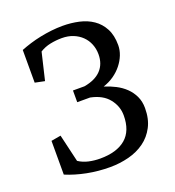

<svg xmlns="http://www.w3.org/2000/svg" viewBox="-133 -820 857 940"><g transform="rotate(-20 296.0 -350.0)"><path d="M540 -198.7Q540 -142.1 518.8 -101.6Q497.6 -61 461.9 -35.2Q426.3 -9.3 379.2 2.9Q332 15.1 280.8 15.1Q220.2 15.1 161.9 3.7Q103.5 -7.8 54.7 -28.3V-204.1L105 -212.9L138.7 -69.3Q162.1 -53.7 190.7 -47.4Q219.2 -41 250 -41Q336.4 -41 383.1 -80.6Q429.7 -120.1 429.7 -200.7Q429.7 -249 398.4 -287.6Q367.7 -326.2 304.7 -338.9H237.8V-399.9H297.9Q356.4 -410.2 386.2 -441.9Q416 -473.6 416 -523.9Q416 -552.2 406 -577.1Q396 -602.1 377.2 -620.4Q358.4 -638.7 332.3 -649.2Q306.2 -659.7 273.9 -659.7Q243.2 -659.7 213.4 -653.6Q183.6 -647.5 158.7 -631.8L125 -489.7L74.7 -500V-670.4Q98.1 -679.7 125 -688Q151.9 -696.3 180.4 -702.1Q209 -708 238.8 -711.4Q268.6 -714.8 297.9 -714.8Q341.8 -714.8 382.3 -705.8Q422.9 -696.8 453.9 -675.5Q484.9 -654.3 503.4 -619.4Q522 -584.5 522 -533.2Q522 -507.3 512 -481.9Q502 -456.5 484.1 -434.1Q466.3 -411.6 441.2 -394Q416 -376.5 385.7 -366.7Q415.5 -357.4 443.6 -343Q471.7 -328.6 492.9 -308.1Q514.2 -287.6 527.1 -260.3Q540 -232.9 540 -198.7Z"/></g></svg>

Font: Brawler
Style: Regular
Weight: 400
Version: Version 1.000